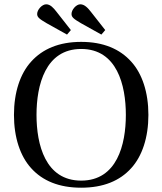

<svg xmlns="http://www.w3.org/2000/svg" viewBox="-20 -860 756 894"><path d="M153 -795C153 -780 163 -772 197 -752L292 -699L310 -720L244 -804C230 -822 215 -840 195 -840C176 -840 153 -815 153 -795ZM313 -795C313 -780 323 -772 357 -752L452 -699L470 -720L404 -804C390 -822 374 -840 354 -840C335 -840 313 -815 313 -795ZM45 -325C45 -220 74 -133 125 -77C178 -18 255 14 358 14C461 14 538 -18 591 -77C642 -133 671 -220 671 -325C671 -430 642 -517 591 -573C538 -632 461 -665 358 -665C255 -665 178 -632 125 -573C74 -517 45 -430 45 -325ZM150 -325C150 -463 191 -632 358 -632C525 -632 566 -463 566 -325C566 -187 525 -19 358 -19C191 -19 150 -187 150 -325Z"/></svg>

Font: erewhon
Style: Regular
Weight: 400
Version: Version 1.0.0